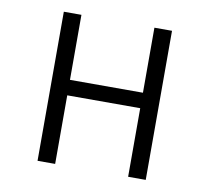

<svg xmlns="http://www.w3.org/2000/svg" viewBox="-65 -610 745 683"><g transform="rotate(10 307.5 -269.0)"><path d="M439.5 0V-247.7H175.9V0H112.3V-538.5H175.9V-303.6H439.5V-538.5H503.1V0Z"/></g></svg>

Font: Fira Code Light
Style: Regular
Weight: 300
Monospace: yes
Designer: Carrois Corporate, Edenspiekermann AG, Nikita Prokopov
Foundry: Carrois Corporate, Edenspiekermann AG, Nikita Prokopov
Version: Version 6.000; ttfautohint (v1.8.2) -l 8 -r 50 -G 200 -x 14 